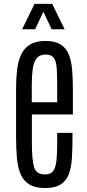

<svg xmlns="http://www.w3.org/2000/svg" viewBox="-20 -950 442 979"><path d="M210 8.8Q159.2 8.8 129.2 -9.8Q99.1 -28.3 84.7 -62.7Q70.3 -97.2 66.2 -144.5Q62 -191.9 62 -248.5V-498Q62 -549.8 67.1 -594Q72.3 -638.2 87.6 -671.4Q103 -704.6 133.1 -722.9Q163.1 -741.2 212.4 -741.2Q262.2 -741.2 290.5 -722.4Q318.8 -703.6 331.8 -669.9Q344.7 -636.2 348.1 -590.8Q351.6 -545.4 351.6 -492.7V-366.2H142.6V-218.8Q142.6 -139.2 153.1 -99.9Q163.6 -60.5 209.5 -60.5Q239.3 -60.5 252 -79.3Q264.6 -98.1 268.1 -133.1Q271.5 -168 271.5 -216.3V-272.5H349.6V-246.6Q349.6 -190.4 346.7 -143.8Q343.8 -97.2 331.3 -63Q318.8 -28.8 290 -10Q261.2 8.8 210 8.8ZM142.1 -428.7H271.5V-522Q271.5 -570.8 269 -604.2Q266.6 -637.7 254.4 -654.8Q242.2 -671.9 212.9 -671.9Q182.1 -671.9 167 -652.8Q151.9 -633.8 147 -599.4Q142.1 -564.9 142.1 -518.6ZM92.8 -800.8 156.2 -930.2H246.1L309.6 -800.8H243.2L201.2 -890.1L159.2 -800.8Z"/></svg>

Font: Antonio ExtraLight
Style: Regular
Weight: 250
Designer: Vernon Adams
Foundry: Vernon Adams
Version: Version 1.002